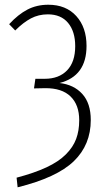

<svg xmlns="http://www.w3.org/2000/svg" viewBox="-20 -714 451 819"><path d="M186 -693.8Q261.7 -693.8 305.4 -645.5Q349.1 -597.2 349.1 -518.1Q349.1 -389.2 233.9 -359.9Q294.9 -353 331.1 -313.2Q367.2 -273.4 367.2 -202.1Q367.2 -96.2 294.9 -26.4Q222.7 43.5 55.2 85L50.8 43.9Q126.5 23.9 178.2 -0.2Q230 -24.4 260.7 -55.2Q291.5 -85.9 304.7 -121.1Q317.9 -156.2 317.9 -201.2Q317.9 -266.6 281 -302.5Q244.1 -338.4 172.9 -337.9L125 -336.9L130.9 -377.9H170.9Q231.4 -377.9 266.1 -413.8Q300.8 -449.7 300.8 -517.1Q300.8 -579.6 270.5 -616.2Q240.2 -652.8 184.1 -652.8Q144.5 -652.8 111.8 -635.5Q79.1 -618.2 44.9 -584L19 -610.8Q57.1 -652.3 96.9 -673.1Q136.7 -693.8 186 -693.8Z"/></svg>

Font: Fira Sans Compressed ExtraLight
Style: Regular
Weight: 250
Width: 1
Designer: Carrois Corporate & Edenspiekermann AG
Foundry: Carrois Corporate GbR & Edenspiekermann AG
Version: Version 4.203;PS 004.203;hotconv 1.0.88;makeotf.lib2.5.64775